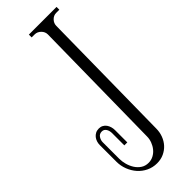

<svg xmlns="http://www.w3.org/2000/svg" viewBox="-248 -741 781 781"><g transform="rotate(-45 142.5 -350.5)"><path d="M285.2 -704.1H267.1Q252 -704.1 241 -692.6Q230 -681.2 230 -666L222.2 -84Q222.2 -63 215.1 -44.2Q208 -25.4 195.3 -11.5Q182.6 2.4 164.8 10.7Q147 19 125 19Q100.6 19 79.8 9Q59.1 -1 44.2 -17.8Q29.3 -34.7 20.8 -56.6Q12.2 -78.6 12.2 -102.1V-198.2Q12.2 -208 15.1 -217Q18.1 -226.1 23.7 -233.2Q29.3 -240.2 37.6 -244.6Q45.9 -249 57.1 -249Q67.4 -249 75.4 -244.6Q83.5 -240.2 88.6 -232.9Q93.8 -225.6 96.4 -216.6Q99.1 -207.5 99.1 -198.2V-127H82V-198.2Q82 -203.6 80.6 -209.7Q79.1 -215.8 76.2 -220.7Q73.2 -225.6 68.6 -228.8Q64 -231.9 57.1 -231.9Q43 -231.9 35.9 -220.9Q28.8 -210 28.8 -198.2V-103Q28.8 -87.4 33.4 -70.3Q38.1 -53.2 47.1 -39.1Q56.2 -24.9 69.8 -15.9Q83.5 -6.8 102.1 -6.8Q117.2 -6.8 130.4 -13.9Q143.6 -21 152.8 -32.5Q162.1 -43.9 167.5 -58.3Q172.9 -72.8 172.9 -86.9L181.2 -666Q181.2 -681.2 169.7 -692.6Q158.2 -704.1 143.1 -704.1H126V-720.2H285.2Z"/></g></svg>

Font: Bigelow Rules
Style: Regular
Weight: 400
Designer: Astigmatic (AOETI)
Foundry: Astigmatic (AOETI)
Version: Version 1.001